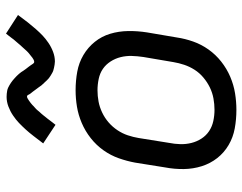

<svg xmlns="http://www.w3.org/2000/svg" viewBox="-104 -696 808 640"><g transform="rotate(-90 300.0 -376.0)"><path d="M254 8Q222 8 192 2.5Q162 -3 136.5 -18Q111 -33 93 -56Q75 -79 66 -107.5Q57 -136 56.5 -167Q56 -198 62 -230L78 -330Q83 -357 92.5 -384Q102 -411 119 -435Q136 -459 159.5 -477.5Q183 -496 210 -507.5Q237 -519 264.5 -523.5Q292 -528 319 -528Q351 -528 381 -522.5Q411 -517 436.5 -502Q462 -487 480.5 -464Q499 -441 507.5 -412.5Q516 -384 516.5 -353Q517 -322 512 -290L495 -190Q491 -163 481.5 -136Q472 -109 455 -85Q438 -61 414.5 -42.5Q391 -24 364 -12.5Q337 -1 309 3.5Q281 8 254 8ZM254 -65Q273 -65 292 -68.5Q311 -72 328.5 -80.5Q346 -89 361.5 -102Q377 -115 387.5 -131.5Q398 -148 404 -166Q410 -184 413 -202L430 -302Q433 -322 433.5 -341Q434 -360 429.5 -378Q425 -396 415 -411.5Q405 -427 390.5 -437Q376 -447 357 -451Q338 -455 319 -455Q300 -455 281.5 -451.5Q263 -448 245 -439.5Q227 -431 212 -418Q197 -405 186 -388.5Q175 -372 169 -354Q163 -336 160 -318L144 -218Q140 -198 139.5 -179Q139 -160 143.5 -142Q148 -124 158 -108.5Q168 -93 183 -83Q198 -73 216.5 -69Q235 -65 254 -65ZM204 -595 142 -636Q155 -653 166.5 -668Q178 -683 189 -695Q200 -707 210.5 -717Q221 -727 235 -736.5Q249 -746 265 -752Q281 -758 297 -758Q302 -758 307.5 -757.5Q313 -757 318 -756Q323 -755 327.5 -753Q332 -751 336 -748.5Q340 -746 344 -743.5Q348 -741 351.5 -738Q355 -735 359 -731.5Q363 -728 366.5 -724.5Q370 -721 373.5 -717Q377 -713 379.5 -709.5Q382 -706 384 -702.5Q386 -699 390 -694Q394 -689 397 -685Q400 -681 402.5 -677.5Q405 -674 407.5 -670Q410 -666 414 -666Q417 -666 421 -668Q425 -670 427.5 -672Q430 -674 435 -678Q440 -682 442 -683.5Q444 -685 446 -687Q448 -689 450.5 -691.5Q453 -694 455 -696.5Q457 -699 459.5 -701.5Q462 -704 464.5 -707Q467 -710 470 -713Q473 -716 475.5 -719.5Q478 -723 481.5 -726.5Q485 -730 488 -734Q491 -738 494 -742Q497 -746 500.5 -750.5Q504 -755 508 -760L570 -720Q557 -702 545.5 -687.5Q534 -673 523 -660.5Q512 -648 501.5 -638Q491 -628 477 -618.5Q463 -609 447 -603Q431 -597 415 -597Q410 -597 404.5 -598Q399 -599 394 -600Q389 -601 384.5 -602.5Q380 -604 376 -606.5Q372 -609 367.5 -611.5Q363 -614 359.5 -617Q356 -620 352.5 -623.5Q349 -627 345.5 -631Q342 -635 338.5 -638.5Q335 -642 332.5 -646Q330 -650 327.5 -653Q325 -656 321.5 -661Q318 -666 314.5 -670.5Q311 -675 308.5 -678Q306 -681 304 -685.5Q302 -690 298 -690Q295 -690 291 -687.5Q287 -685 284 -683Q281 -681 276.5 -677.5Q272 -674 270 -672Q268 -670 266 -668Q264 -666 261.5 -664Q259 -662 256.5 -659.5Q254 -657 252 -654.5Q250 -652 247.5 -649Q245 -646 241.5 -642.5Q238 -639 236 -636Q234 -633 230.5 -629Q227 -625 224 -621Q221 -617 218 -613Q215 -609 211.5 -604.5Q208 -600 204 -595Z"/></g></svg>

Font: Iosevka Custom Oblique
Style: Regular
Weight: 400
Italic angle: -9°
Designer: Belleve Invis
Foundry: Belleve Invis
Version: Version 27.0.1